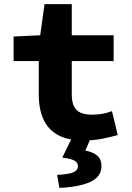

<svg xmlns="http://www.w3.org/2000/svg" viewBox="-20 -669 640 931"><path d="M387 12Q307 12 259 -15.5Q211 -43 189.5 -93Q168 -143 168 -209V-373H46V-492L175 -498L196 -649H328V-498H531V-373H328V-211Q328 -175 339 -153Q350 -131 372 -122Q394 -113 428 -113Q455 -113 478.5 -117.5Q502 -122 523 -130L551 -14Q518 -5 477.5 3.5Q437 12 387 12ZM268 242 257 179Q314 176 336 166.5Q358 157 358 136Q358 121 343 111Q328 101 282 95L334 -11H425L394 61Q433 69 452.5 86.5Q472 104 472 136Q472 188 418 213Q364 238 268 242Z"/></svg>

Font: Source Code Pro ExtraLight ExtraBold
Style: Regular
Weight: 800
Monospace: yes
Version: Version 1.018;hotconv 1.0.116;makeotfexe 2.5.65601